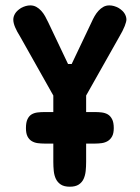

<svg xmlns="http://www.w3.org/2000/svg" viewBox="-20 -704 528 726"><path d="M305.7 -161.1V-91.8Q305.7 -74.2 304 -57.4Q302.2 -40.5 296.1 -27.3Q290 -14.2 277.6 -6.1Q265.1 2 244.1 2Q222.7 2 210.2 -6.1Q197.8 -14.2 191.4 -27.3Q185.1 -40.5 183.3 -57.4Q181.6 -74.2 181.6 -91.8V-161.1H148.4Q134.8 -161.1 122.1 -162.8Q109.4 -164.6 99.6 -170.7Q89.8 -176.8 84 -188.2Q78.1 -199.7 78.1 -219.7Q78.1 -241.2 84 -253.4Q89.8 -265.6 99.6 -271.5Q109.4 -277.3 122.1 -278.8Q134.8 -280.3 148.4 -280.3H181.6V-342.8L55.7 -566.4Q43.9 -585 37.1 -601.1Q30.3 -617.2 30.3 -629.9Q30.3 -641.1 36.9 -652.3Q43.5 -663.6 59.6 -673.8Q77.6 -683.6 94.7 -683.6Q106.9 -683.6 117.2 -678Q127.4 -672.4 135.7 -663.3Q144 -654.3 150.4 -642.8Q156.7 -631.3 162.1 -620.1L237.3 -461.9H251L326.2 -620.1Q331.1 -631.3 337.6 -642.8Q344.2 -654.3 352.5 -663.3Q360.8 -672.4 370.8 -678Q380.9 -683.6 393.6 -683.6Q410.6 -683.6 428.7 -673.8Q444.8 -663.6 451.4 -652.3Q458 -641.1 458 -629.9Q458 -622.6 451.7 -605.7Q445.3 -588.9 429.7 -562.5L305.7 -342.8V-280.3H339.8Q352.1 -280.3 364.7 -278.8Q377.4 -277.3 387.5 -271.5Q397.5 -265.6 403.8 -253.4Q410.2 -241.2 410.2 -219.7Q410.2 -199.7 403.8 -188.2Q397.5 -176.8 387.5 -170.7Q377.4 -164.6 364.7 -162.8Q352.1 -161.1 339.8 -161.1Z"/></svg>

Font: Concert One
Style: Regular
Weight: 400
Version: Version 1.003